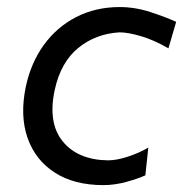

<svg xmlns="http://www.w3.org/2000/svg" viewBox="-20 -528 534 558"><path d="M280.5 10Q195.5 10 139 -26.5Q82.5 -63 60 -127.5Q37.5 -192 55 -276Q69.5 -344.5 107 -396.8Q144.5 -449 201 -478.2Q257.5 -507.5 328 -507.5Q372.5 -507.5 417 -493Q461.5 -478.5 492 -464.5L469.5 -387.5Q428 -411.5 390 -422.8Q352 -434 327.5 -434Q258 -430 207.2 -388.5Q156.5 -347 139 -266.5Q118.5 -171 162.2 -117.2Q206 -63.5 293 -62Q319.5 -62 352 -72.8Q384.5 -83.5 411 -99L402.5 -18.5Q382 -9 347.8 0.5Q313.5 10 280.5 10Z"/></svg>

Font: Commissioner Flair
Style: Italic
Weight: 400
Italic angle: -12°
Designer: Kostas Bartsokas
Foundry: Kostas Bartsokas
Version: Version 1.000; ttfautohint (v1.8.3)